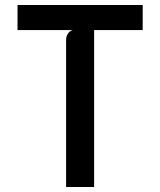

<svg xmlns="http://www.w3.org/2000/svg" viewBox="-20 -747 640 767"><path d="M244 0V-585.5Q244 -601.5 251 -612.2Q258 -623 270.5 -627H50V-727H550V-627H356V0Z"/></svg>

Font: Spline Sans Mono Medium
Style: Regular
Weight: 500
Monospace: yes
Version: Version 1.004